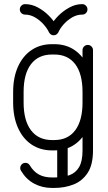

<svg xmlns="http://www.w3.org/2000/svg" viewBox="-20 -728 526 935"><path d="M44 -279.9Q44 -350.4 67.3 -402.7Q90.6 -455 133.1 -483.9Q175.6 -512.9 233.2 -512.9H244.6Q301.6 -512.9 343.6 -483.9Q385.6 -455 408.4 -402.7Q431.2 -350.4 431.2 -279.9V-228.9Q431.2 -158.8 408.4 -106.1Q385.6 -53.5 343.9 -24.6Q302.2 4.4 244.6 4.4H233.2Q175.6 4.4 133.1 -24.6Q90.6 -53.5 67.3 -106.1Q44 -158.8 44 -228.9ZM95 -279.9V-228.9Q95 -141 131 -93.5Q167 -46 233.2 -46H244.6Q310.5 -46 346.2 -93.5Q381.9 -141 381.9 -228.9V-279.9Q381.9 -368.8 346.2 -415.6Q310.5 -462.5 244.6 -462.5H233.2Q167 -462.5 131 -415.6Q95 -368.8 95 -279.9ZM82.8 104.2Q78.4 98.8 78.4 90.5Q78.4 80.4 85.6 72.7Q92.9 65 103.9 65Q117.5 65 124.8 76.8Q143.2 107.6 169.5 121.9Q195.8 136.2 233.2 136.2H244.6Q287.2 136.2 318.1 125.1Q348.9 113.9 365.4 85.3Q381.9 56.8 381.9 5V-484.4Q381.9 -494.1 389.4 -501.7Q397 -509.2 407.4 -509.2Q418.1 -509.2 425.5 -501.7Q432.9 -494.1 432.9 -484.4V5Q432.9 74 407 113.7Q381.1 153.4 338.2 170.3Q295.4 187.2 244.6 187.2H233.2Q185.4 187.2 146.2 166.2Q107.1 145.1 82.8 104.2ZM309.6 154.2Q309.6 165 302.2 172.4Q294.9 179.8 284.1 179.8Q273.4 179.8 266 172.4Q258.6 165 258.6 154.2V-18.5Q258.6 -29.2 266 -36.6Q273.4 -44 284.1 -44Q294.9 -44 302.2 -36.6Q309.6 -29.2 309.6 -18.5ZM218.8 -570.1Q210.5 -588.5 192.9 -608.6Q175.2 -628.8 151.5 -642.8Q127.8 -656.9 102 -656.9Q91.6 -656.9 84.1 -664.2Q76.5 -671.6 76.5 -682.4Q76.5 -692.8 84.1 -700.3Q91.6 -707.9 102 -707.9Q135 -707.9 165 -691.4Q195 -674.9 217.7 -651.9Q240.4 -628.9 252.1 -608.2H230.6Q241.8 -628.9 264.8 -651.9Q287.8 -674.9 317.8 -691.4Q347.8 -707.9 380.4 -707.9Q391.1 -707.9 398.5 -700.3Q405.9 -692.8 405.9 -682.4Q405.9 -671.6 398.5 -664.2Q391.1 -656.9 380.4 -656.9Q354 -656.9 330.4 -642.8Q306.9 -628.8 289.2 -608.6Q271.6 -588.5 264 -570.1Q260.8 -564.6 255.2 -560.4Q249.6 -556.1 241.4 -556.1Q232.9 -556.1 227.4 -560.4Q222 -564.6 218.8 -570.1Z"/></svg>

Font: Libertine-Super Thin
Style: Regular
Weight: 100
Designer: Bastien Sozeau
Foundry: NBR — Bastien Sozeau
Version: Version 2.003;gftools[0.9.33]